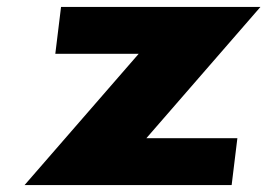

<svg xmlns="http://www.w3.org/2000/svg" viewBox="-20 -533 770 553"><path d="M730.1 -513H155.8L139.3 -378H379.4L50.8 0H647.2L663.7 -135H401.6Z"/></svg>

Font: Hussar
Style: BdSuprExtOblOne
Weight: 700
Foundry: Cannot Into Space Fonts
Version: Version 2.00